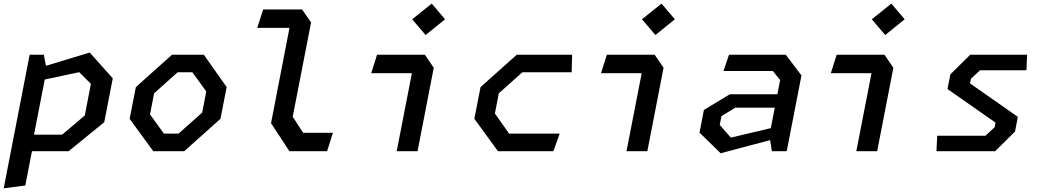

<svg xmlns="http://www.w3.org/2000/svg" viewBox="-31 -816 5631 1036"><path d="M-11 200 105.5 185 141.5 0H339L531.5 -156.5L577.5 -393.5L453 -532.5L217 -461L205.5 -520.5H129ZM152.5 -89.5 210.5 -387 396.5 -426.5 459.5 -363.5 426.5 -193 304.5 -89.5Z M796 0H963L1158.5 -175L1192 -346L1069 -520.5H897L702 -346L668.5 -175ZM778.5 -198.5 800.5 -312.5 927.5 -426H1007L1082 -322.5L1060 -208.5L932.5 -95H853.5Z M1530.5 0H1734L1765.5 -99.5H1604.5L1548.5 -186L1647.5 -695L1599 -765H1389L1357 -665.5H1531L1431.5 -151.5Z M2109.5 0H2222L2309.5 -450.5L2261.5 -520.5H2003.5L1972 -421H2191.5ZM2193 -712 2265.5 -627 2370.5 -712 2298.5 -796.5Z M2656 0H2955L2989 -95H2716L2639.5 -203.5L2660.5 -312.5L2787.5 -426H3053.5L3056 -520.5H2757L2562 -346L2528.5 -175Z M3349.5 0H3462L3549.5 -450.5L3501.5 -520.5H3243.5L3212 -421H3431.5ZM3433 -712 3505.5 -627 3610.5 -712 3538.5 -796.5Z M4134 0H4214L4293.5 -409L4209 -520.5H3902.5L3873 -433H4139L4178.5 -384L4163.5 -307.5H3907L3767 -222.5L3743.5 -100.5L3857.5 11L4124.5 -60ZM3852.5 -142 3862 -189.5 3936.5 -235H4149.5L4128 -124.5L3912.5 -73.5Z M4589.5 0H4702L4789.5 -450.5L4741.5 -520.5H4483.5L4452 -421H4671.5ZM4673 -712 4745.5 -627 4850.5 -712 4778.5 -796.5Z M5022 0H5338.5L5446 -106.5L5461 -185.5L5203 -366L5208 -391L5257.5 -437H5507.5L5511 -520.5H5204L5097 -414.5L5081.5 -335.5L5340.5 -154.5L5336 -129.5L5286 -83.5H5026Z"/></svg>

Font: Monaspace Krypton Medium
Style: Italic
Weight: 500
Italic angle: -11°
Designer: Riley Cran & the Lettermatic Team
Foundry: Lettermatic
Version: Version 1.101 (Monaspace Krypton)